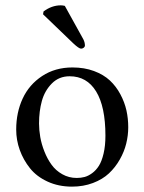

<svg xmlns="http://www.w3.org/2000/svg" viewBox="-20 -693 544 723"><path d="M224.1 -670.9 293.9 -544.9Q299.8 -533.2 299.8 -521Q299.8 -517.1 295.4 -513.4Q291 -509.8 285.2 -509.8Q277.3 -509.8 255.9 -529.8L142.1 -639.2L144 -649.9Q174.8 -672.9 209 -672.9Q216.3 -672.9 224.1 -670.9ZM41 -205.1Q41 -269.5 65.4 -322Q89.8 -374.5 138.7 -406.7Q187.5 -439 252.9 -439Q297.9 -439 334 -425.5Q370.1 -412.1 393.8 -389.9Q417.5 -367.7 433.3 -337.9Q449.2 -308.1 456.1 -277.3Q462.9 -246.6 462.9 -213.9Q462.9 -183.1 455.3 -152.3Q447.8 -121.6 430.9 -92Q414.1 -62.5 390.1 -40Q366.2 -17.6 330.1 -3.9Q293.9 9.8 251 9.8Q200.2 9.8 158.9 -9.3Q117.7 -28.3 92.8 -59.6Q67.9 -90.8 54.4 -128.2Q41 -165.5 41 -205.1ZM242.2 -405.8Q202.1 -405.8 175.3 -378.7Q148.4 -351.6 137.7 -313Q127 -274.4 127 -228Q127 -203.6 131.6 -177Q136.2 -150.4 147.2 -122.6Q158.2 -94.7 174.1 -72.8Q189.9 -50.8 214.6 -36.9Q239.3 -22.9 269 -22.9Q284.7 -22.9 298.6 -26.6Q312.5 -30.3 327.1 -41Q341.8 -51.8 352.5 -68.8Q363.3 -85.9 370.1 -115Q377 -144 377 -182.1Q377 -291.5 342 -348.6Q307.1 -405.8 242.2 -405.8Z"/></svg>

Font: Linux Libertine G
Style: Regular
Weight: 400
Designer: Philipp H. Poll
Foundry: Philipp H. Poll
Version: Version 4.7.5